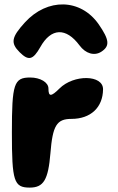

<svg xmlns="http://www.w3.org/2000/svg" viewBox="-20 -902 537 872"><path d="M34 -300C34 -79 43 -50 115 -50C178 -50 199 -85 209 -206C219 -331 237 -362 304 -362C392 -362 447 -414 448 -496C449 -563 315 -565 250 -500C212 -462 200 -462 200 -500C200 -528 163 -550 117 -550C43 -550 34 -521 34 -300ZM93 -800C32 -733 27 -707 69 -665C110 -624 130 -630 163 -688C212 -776 280 -778 341 -696C369 -658 409 -647 440 -667C480 -693 477 -721 428 -792C346 -909 195 -912 93 -800Z"/></svg>

Font: Hussar Skorodowane
Style: Bold
Weight: 700
Foundry: Cannot Into Space Fonts
Version: Version 0.892